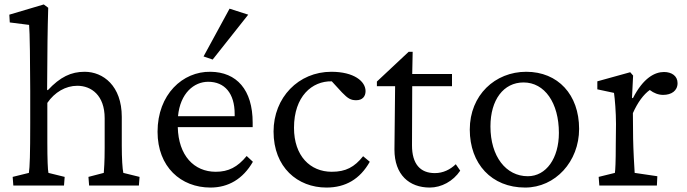

<svg xmlns="http://www.w3.org/2000/svg" viewBox="-20 -835 3092 864"><path d="M40 0H268L271 -39L198 -57C195 -69 193 -119 193 -194V-372C226 -420 275 -449 328 -449C391 -449 451 -406 451 -303V-171C451 -101 448 -75 447 -57L378 -39L381 0H605L608 -39L535 -57C531 -74 528 -123 528 -180V-309C528 -449 444 -512 361 -512C300 -512 251 -489 195 -429L192 -431C193 -613 194 -702 197 -800L177 -815L22 -769L24 -734L111 -723C114 -699 116 -533 116 -427V-281C116 -140 114 -83 110 -57L37 -39Z M927 9C1007 9 1073 -29 1118 -107L1090 -133C1049 -83 1008 -62 951 -62C853 -62 783 -135 780 -263H1117V-283C1117 -431 1045 -511 927 -512C802 -514 689 -410 689 -242C689 -84 794 9 927 9ZM781 -312C791 -416 853 -467 917 -467C991 -467 1036 -415 1036 -322V-312ZM896 -581 937 -567 1097 -769 1013 -796Z M1449 9C1535 9 1600 -29 1644 -107L1614 -132C1575 -83 1536 -62 1473 -62C1376 -62 1303 -133 1303 -260C1303 -401 1384 -471 1473 -469L1519 -419C1546 -391 1559 -384 1583 -384C1611 -384 1625 -401 1625 -425C1625 -469 1573 -512 1471 -512C1323 -512 1211 -396 1211 -243C1211 -82 1319 9 1449 9Z M2051 -67 2031 -96C2006 -72 1974 -56 1937 -56C1871 -56 1834 -97 1834 -181L1835 -447H2014V-502H1835L1837 -602H1819L1676 -468V-447H1758L1755 -162C1755 -48 1822 9 1914 9C1966 9 2019 -19 2051 -67Z M2343 9C2479 9 2586 -108 2586 -255C2586 -409 2491 -512 2348 -512C2208 -512 2094 -407 2094 -252C2094 -98 2192 9 2343 9ZM2187 -266C2187 -386 2246 -464 2336 -464C2431 -464 2495 -372 2495 -237C2495 -123 2438 -42 2355 -42C2257 -42 2187 -131 2187 -266Z M2677 0H2936L2938 -42L2836 -57C2834 -87 2830 -159 2829 -213L2828 -326C2850 -375 2876 -410 2904 -430C2922 -416 2943 -408 2964 -408C3001 -408 3029 -426 3029 -461C3029 -493 3003 -511 2968 -511C2927 -511 2875 -485 2828 -393L2824 -395L2829 -495L2816 -510L2668 -469V-433L2743 -417C2747 -390 2752 -329 2752 -277L2751 -184C2751 -106 2749 -69 2747 -57L2674 -39Z"/></svg>

Font: TPK Tissa Web Quiz
Style: Regular
Weight: 400
Designer: Jacques Le Bailly, Suppakit Chalermlarp | Katatrad Co.,Ltd.
Foundry: Jacques Le Bailly, Cadson Demak Co.,Ltd.
Version: Version 5.000;Glyphs 3.1.2 (3151)